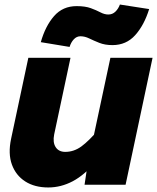

<svg xmlns="http://www.w3.org/2000/svg" viewBox="-20 -815 693 847"><path d="M291 -560 219 -222Q212 -187 225.5 -166Q239 -145 268 -145Q306 -145 339 -169Q372 -193 419 -248L406 -105Q353 -43 301 -15.5Q249 12 193 12Q133 12 91.5 -14.5Q50 -41 32.5 -89Q15 -137 29 -203L105 -560ZM653 -560 534 0H353L366 -87L467 -560ZM287 -608 160 -629Q180 -700 218.5 -744Q257 -788 318 -788Q356 -788 380.5 -779Q405 -770 423 -760.5Q441 -751 458 -751Q476 -751 489 -763.5Q502 -776 509 -795L638 -775Q616 -704 576.5 -660Q537 -616 476 -616Q443 -616 418 -626Q393 -636 373.5 -645.5Q354 -655 335 -655Q318 -655 305.5 -641.5Q293 -628 287 -608Z"/></svg>

Font: Azeret Mono Thin ExtraBold
Style: Italic
Weight: 800
Italic angle: -12°
Version: Version 1.002